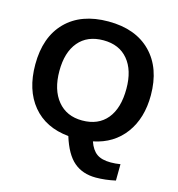

<svg xmlns="http://www.w3.org/2000/svg" viewBox="-127 -808 1032 1115"><g transform="rotate(15 389.0 -250.5)"><path d="M735.8 -347.2Q735.8 -209.5 668.2 -117.9Q600.6 -26.4 480 -2Q496.6 46.4 526.6 67.9Q556.6 89.4 610.8 89.4Q639.6 89.4 668.9 84.5L668 183.1Q606.4 196.8 549.8 196.8Q470.2 196.8 418 152.3Q365.7 107.9 334 4.9Q194.8 -8.3 117.9 -101.3Q41 -194.3 41 -347.2Q41 -512.7 132.8 -605.5Q224.6 -698.2 388.2 -698.2Q551.8 -698.2 643.8 -604.5Q735.8 -510.7 735.8 -347.2ZM588.9 -347.2Q588.9 -458.5 536.1 -521.7Q483.4 -585 388.2 -585Q291.5 -585 238.8 -522.2Q186 -459.5 186 -347.2Q186 -233.9 239.7 -168.5Q293.5 -103 387.2 -103Q483.9 -103 536.4 -166.5Q588.9 -230 588.9 -347.2Z"/></g></svg>

Font: Liberation Sans
Style: Bold
Weight: 700
Designer: Steve Matteson
Foundry: Ascender Corporation
Version: Version 2.1.5